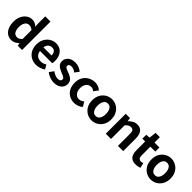

<svg xmlns="http://www.w3.org/2000/svg" viewBox="344 -2299 3813 3813"><g transform="rotate(45 2250.5 -392.0)"><path d="M276 14Q206 14 154.5 -21Q103 -56 75 -122Q47 -188 47 -280Q47 -371 80.5 -436.5Q114 -502 168 -538Q222 -574 282 -574Q329 -574 361.5 -557.5Q394 -541 424 -513L419 -601V-798H566V0H446L435 -58H431Q400 -28 360 -7Q320 14 276 14ZM314 -107Q344 -107 369.5 -120.5Q395 -134 419 -165V-411Q394 -434 367.5 -443.5Q341 -453 314 -453Q283 -453 256.5 -433.5Q230 -414 214 -376Q198 -338 198 -282Q198 -224 211.5 -185Q225 -146 251 -126.5Q277 -107 314 -107Z M967 14Q889 14 826 -21Q763 -56 725.5 -122Q688 -188 688 -280Q688 -348 709.5 -402Q731 -456 768.5 -494.5Q806 -533 852.5 -553.5Q899 -574 949 -574Q1026 -574 1078 -539.5Q1130 -505 1156.5 -444.5Q1183 -384 1183 -306Q1183 -286 1181 -267.5Q1179 -249 1176 -238H831Q837 -193 858 -162Q879 -131 912 -115.5Q945 -100 987 -100Q1021 -100 1051 -109.5Q1081 -119 1112 -138L1162 -48Q1121 -20 1070 -3Q1019 14 967 14ZM828 -337H1057Q1057 -393 1031.5 -426.5Q1006 -460 951 -460Q922 -460 896 -446.5Q870 -433 852 -405.5Q834 -378 828 -337Z M1464 14Q1408 14 1350.5 -8Q1293 -30 1251 -64L1318 -157Q1355 -129 1391.5 -112.5Q1428 -96 1468 -96Q1510 -96 1529.5 -112.5Q1549 -129 1549 -155Q1549 -176 1532 -190.5Q1515 -205 1488 -216.5Q1461 -228 1432 -239Q1397 -253 1362.5 -273Q1328 -293 1305 -324.5Q1282 -356 1282 -403Q1282 -453 1308 -491.5Q1334 -530 1380.5 -552Q1427 -574 1491 -574Q1552 -574 1599.5 -553Q1647 -532 1681 -505L1615 -416Q1585 -438 1555.5 -451Q1526 -464 1495 -464Q1456 -464 1438 -449Q1420 -434 1420 -410Q1420 -390 1435 -376.5Q1450 -363 1476 -353Q1502 -343 1531 -332Q1559 -322 1586.5 -308.5Q1614 -295 1637 -276Q1660 -257 1673.5 -229.5Q1687 -202 1687 -163Q1687 -114 1661.5 -73.5Q1636 -33 1586.5 -9.5Q1537 14 1464 14Z M2037 14Q1960 14 1898 -21Q1836 -56 1800 -121.5Q1764 -187 1764 -280Q1764 -373 1803.5 -438.5Q1843 -504 1908.5 -539Q1974 -574 2050 -574Q2102 -574 2142 -556.5Q2182 -539 2213 -511L2143 -418Q2123 -436 2102 -445Q2081 -454 2058 -454Q2015 -454 1982.5 -432.5Q1950 -411 1932.5 -372Q1915 -333 1915 -280Q1915 -227 1932.5 -188Q1950 -149 1981.5 -127.5Q2013 -106 2053 -106Q2083 -106 2111 -119Q2139 -132 2162 -151L2220 -54Q2180 -19 2131.5 -2.5Q2083 14 2037 14Z M2525 14Q2455 14 2393.5 -21Q2332 -56 2294 -121.5Q2256 -187 2256 -280Q2256 -373 2294 -438.5Q2332 -504 2393.5 -539Q2455 -574 2525 -574Q2578 -574 2626 -554Q2674 -534 2712 -496.5Q2750 -459 2772 -404.5Q2794 -350 2794 -280Q2794 -187 2756 -121.5Q2718 -56 2656.5 -21Q2595 14 2525 14ZM2525 -106Q2563 -106 2589.5 -127.5Q2616 -149 2629.5 -188Q2643 -227 2643 -280Q2643 -333 2629.5 -372Q2616 -411 2589.5 -432.5Q2563 -454 2525 -454Q2487 -454 2460.5 -432.5Q2434 -411 2420.5 -372Q2407 -333 2407 -280Q2407 -227 2420.5 -188Q2434 -149 2460.5 -127.5Q2487 -106 2525 -106Z M2917 0V-560H3037L3048 -486H3051Q3088 -522 3132 -548Q3176 -574 3233 -574Q3324 -574 3365 -514.5Q3406 -455 3406 -349V0H3259V-331Q3259 -396 3240.5 -422Q3222 -448 3180 -448Q3146 -448 3120.5 -432Q3095 -416 3064 -385V0Z M3763 14Q3697 14 3656 -12.5Q3615 -39 3597 -86Q3579 -133 3579 -195V-444H3500V-553L3587 -560L3604 -711H3725V-560H3864V-444H3725V-196Q3725 -148 3745 -125Q3765 -102 3802 -102Q3816 -102 3831 -106Q3846 -110 3857 -114L3882 -7Q3859 0 3829.5 7Q3800 14 3763 14Z M4188 14Q4118 14 4056.5 -21Q3995 -56 3957 -121.5Q3919 -187 3919 -280Q3919 -373 3957 -438.5Q3995 -504 4056.5 -539Q4118 -574 4188 -574Q4241 -574 4289 -554Q4337 -534 4375 -496.5Q4413 -459 4435 -404.5Q4457 -350 4457 -280Q4457 -187 4419 -121.5Q4381 -56 4319.5 -21Q4258 14 4188 14ZM4188 -106Q4226 -106 4252.5 -127.5Q4279 -149 4292.5 -188Q4306 -227 4306 -280Q4306 -333 4292.5 -372Q4279 -411 4252.5 -432.5Q4226 -454 4188 -454Q4150 -454 4123.5 -432.5Q4097 -411 4083.5 -372Q4070 -333 4070 -280Q4070 -227 4083.5 -188Q4097 -149 4123.5 -127.5Q4150 -106 4188 -106Z"/></g></svg>

Font: Noto Sans HK Thin
Style: Bold
Weight: 700
Version: Version 2.004-H2;hotconv 1.0.118;makeotfexe 2.5.65603